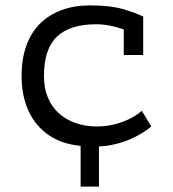

<svg xmlns="http://www.w3.org/2000/svg" viewBox="-20 -532 640 712"><path d="M439 -423Q416 -431 389.5 -436.5Q363 -442 337 -442Q239 -442 191 -396Q143 -350 143 -250Q143 -206 157 -171.5Q171 -137 197 -113Q223 -89 259.5 -76Q296 -63 340 -63Q387 -63 431.5 -79Q476 -95 506 -121L541 -63Q527 -51 506 -38Q485 -25 457.5 -13.5Q430 -2 396 5Q373 10 347 11V160H279V9Q241 5 209 -6Q160 -25 127 -59.5Q94 -94 77 -142.5Q60 -191 60 -250Q60 -313 77.5 -362Q95 -411 128 -444Q161 -477 208 -494.5Q255 -512 313 -512Q387 -512 433.5 -499Q480 -486 512 -470L511 -467V-328H439Z"/></svg>

Font: PT Mono
Style: Regular
Weight: 400
Monospace: yes
Designer: A.Korolkova, I.Chaeva
Foundry: ParaType Ltd
Version: Version 1.001W OFL